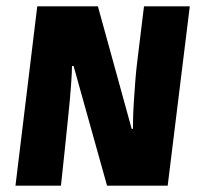

<svg xmlns="http://www.w3.org/2000/svg" viewBox="-20 -588 650 608"><path d="M401 -180Q401 -191 401.5 -214.5Q402 -238 404 -268Q406 -298 408.5 -331.5Q411 -365 415 -396L436 -568H581L511 0H319L213 -379H208Q208 -360 205 -318.5Q202 -277 196.5 -224Q191 -171 185 -112.5Q179 -54 173 0H29L98 -568H290L397 -180Z"/></svg>

Font: Qjlgwqiwhsfqbnnlvksmvfsycuq
Style: Regular
Weight: 700
Italic angle: -8°
Designer: Carrois Corporate & Edenspiekermann
Foundry: Carrois Corporate GbR & Edenspiekermann AG
Version: Version 2.001